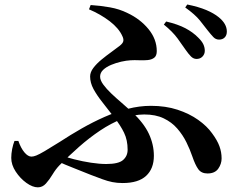

<svg xmlns="http://www.w3.org/2000/svg" viewBox="-20 -782 1040 836"><path d="M788.6 -564.5Q774.8 -585 753 -614.8Q731.2 -644.5 693.4 -675L703.5 -688.4Q754.7 -676.3 787.4 -659Q820.1 -641.7 842.9 -618.4Q858.5 -603.4 865.1 -589.6Q871.7 -575.8 871.7 -561Q871.7 -545.9 861.2 -535.3Q850.7 -524.7 834.1 -525.4Q821.6 -526.1 811.4 -536.3Q801.2 -546.5 788.6 -564.5ZM883.6 -650.4Q870.2 -668.2 849.8 -693.5Q829.4 -718.8 786.5 -749.5L795.4 -762.4Q844.3 -752.5 877.9 -738.4Q911.4 -724.2 932.4 -707Q967.7 -678.4 967.7 -644.7Q967.7 -628.4 958.5 -619Q949.3 -609.6 933.8 -609.6Q919.4 -609.6 909 -620.5Q898.6 -631.4 883.6 -650.4ZM367.5 -741.4 374.7 -760.1Q417.3 -757.4 458.8 -750Q500.2 -742.6 534.6 -725.5Q590.1 -699.6 626.4 -655.5Q662.6 -611.4 662.6 -559.5Q662.6 -539.1 651.5 -530.6Q640.4 -522.1 622.7 -520.4Q605 -518.8 585.1 -519.7Q565.2 -520.6 548.2 -519.5Q530.3 -518.5 507.9 -513.5Q485.4 -508.5 464.2 -499.6Q442.9 -490.8 429.4 -478Q415.9 -465.2 415.9 -448.4Q415.9 -432.7 429.7 -413.8Q443.4 -395 464.9 -374.6Q486.3 -354.2 510.5 -333.7Q534.6 -313.1 555.2 -294.1Q606.3 -246.2 628.2 -199.5Q650 -152.7 650 -103.6Q650 -47.5 616.2 -16.3Q582.5 15 514 15Q489.7 15 468.9 10.8Q448.1 6.6 426.3 -1.5Q404.4 -9.7 376.1 -20.3Q343.1 -33.8 303.8 -49.1Q264.4 -64.3 222.6 -83.5L236.9 -108.1Q266.1 -98 302.6 -88.5Q339.2 -79.1 376.3 -73.5Q413.3 -67.9 442.7 -67.9Q496.2 -67.9 515.9 -85.3Q535.7 -102.7 535.7 -130.1Q535.7 -172 520.2 -204Q504.8 -236.1 476.6 -271.6Q449.3 -307.5 425.5 -337.3Q401.8 -367.2 387.1 -394.3Q372.4 -421.5 372.4 -449Q372.4 -467.6 386.5 -486.3Q400.6 -504.9 422 -522.5Q443.4 -540.1 464.9 -555.5Q486.4 -570.8 501.4 -582.7Q515.4 -593.9 517 -603.4Q518.6 -612.8 512.8 -624.6Q497.7 -658.8 457.8 -689.5Q417.8 -720.1 367.5 -741.4ZM59.9 -168.5Q70.7 -137.3 86.2 -118.7Q101.7 -100.1 117 -100.1Q125.7 -100.1 137.9 -104.9Q150.2 -109.7 174.4 -123.9Q198.5 -138.1 240.7 -164.5Q287 -194.8 335.8 -222.7Q384.6 -250.5 434.7 -272.7Q484.8 -294.9 535.9 -308Q587 -321.2 637.1 -321.2Q701.5 -321.2 753.1 -304.2Q804.6 -287.3 843 -260Q881.4 -232.7 903.6 -201.4Q926 -171.2 935.4 -145.5Q944.9 -119.7 944.9 -92.2Q944.9 -68.3 930.3 -47.5Q915.6 -26.7 883.5 -26.7Q856.7 -26.7 843.3 -45.4Q829.9 -64.1 817.6 -100.4Q807.2 -131 791.6 -162.7Q776 -194.4 752 -222.1Q728.1 -249.8 692.8 -266.7Q657.6 -283.6 608.1 -283.6Q560.7 -283.6 511.9 -264.4Q463.1 -245.1 415.8 -213.5Q368.5 -181.8 323.8 -142.3Q279 -102.7 238.7 -62.1Q222.6 -45.4 208.9 -22.6Q195.2 0.2 180.2 16.9Q165.2 33.7 144.9 33.7Q122 33.7 94.9 14.3Q67.9 -5.1 48.4 -34.8Q29 -64.4 29 -94.5Q29 -112.8 32.9 -132.9Q36.9 -153.1 43 -168.2Z"/></svg>

Font: Noto Serif KR
Style: Regular
Weight: 200
Designer: Ryoko NISHIZUKA 西塚涼子 (kana & ideographs); Frank Grießhammer (Latin, Greek & Cyrillic); Wenlong ZHANG 张文龙 (bopomofo); San
Foundry: Adobe
Version: Version 2.001;hotconv 1.1.0;makeotfexe 2.6.0